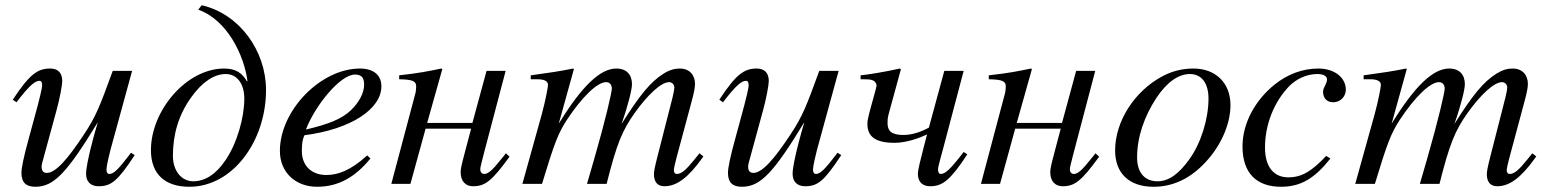

<svg xmlns="http://www.w3.org/2000/svg" viewBox="-20 -703 5925 734"><path d="M481 -119C430 -52 414 -38 398 -38C391 -38 387 -44 387 -55C387 -67 397 -110 402 -129L485 -432H411C362 -298 348 -260 301 -189C239 -95 193 -42 159 -42C144 -42 139 -52 139 -67C139 -71 141 -80 142 -83L196 -281C208 -324 218 -378 218 -393C218 -424 202 -441 172 -441C125 -441 94 -421 29 -322L43 -312C94 -379 115 -394 131 -394C138 -394 141 -388 141 -377C141 -365 130 -322 124 -299L89 -170C70 -101 62 -61 62 -42C62 -5 80 11 115 11C186 11 236 -42 354 -236C322 -128 309 -61 309 -39C309 -8 327 9 357 9C405 9 430 -11 495 -110Z M914 -326C914 -255 887 -157 843 -92C806 -36 763 -10 719 -10C672 -10 641 -52 641 -107C641 -188 662 -263 711 -331C753 -390 799 -420 843 -420C886 -420 914 -383 914 -326ZM738 -666C849 -627 914 -490 926 -393L924 -392C906 -424 881 -441 837 -441C693 -441 557 -281 557 -129C557 -35 613 11 704 11C870 11 997 -164 997 -359C997 -508 896 -650 751 -683Z M1150 -209C1184 -298 1280 -418 1337 -418C1365 -418 1372 -403 1372 -379C1372 -348 1353 -312 1322 -282C1285 -247 1237 -229 1151 -208ZM1384 -109C1319 -50 1271 -34 1227 -34C1171 -34 1134 -70 1134 -125C1134 -140 1134 -166 1144 -186C1323 -209 1438 -287 1438 -373C1438 -415 1409 -441 1356 -441C1206 -441 1050 -281 1050 -126C1050 -43 1111 11 1192 11C1275 11 1339 -27 1396 -97Z M1914 -117C1907 -108 1900 -99 1893 -91C1864 -54 1846 -38 1832 -38C1820 -38 1816 -47 1816 -56C1816 -64 1821 -81 1830 -117L1913 -432H1840L1786 -233H1613L1671 -439L1667 -441C1614 -430 1585 -424 1506 -415V-400C1557 -399 1571 -393 1571 -373C1571 -367 1570 -355 1569 -350L1476 0H1549L1607 -211H1781L1757 -120C1743 -68 1741 -55 1741 -45C1741 -7 1763 9 1788 9C1835 9 1860 -11 1928 -104Z M2669 -105 2654 -117 2633 -91C2603 -54 2585 -38 2568 -38C2560 -38 2556 -43 2556 -54C2556 -58 2560 -76 2566 -99L2624 -315C2633 -348 2637 -369 2637 -382C2637 -416 2616 -441 2579 -441C2559 -441 2540 -436 2516 -421C2467 -390 2426 -340 2356 -229C2383 -306 2396 -362 2396 -381C2396 -417 2376 -441 2336 -441C2275 -441 2205 -375 2116 -230L2174 -439L2171 -441C2116 -430 2088 -426 2009 -415V-400H2034C2061 -400 2075 -393 2075 -378C2075 -371 2066 -320 2050 -262L1977 0H2052C2100 -158 2114 -194 2148 -246C2204 -331 2263 -389 2297 -389C2310 -389 2319 -380 2319 -364C2319 -351 2295 -245 2251 -93L2224 0H2299C2338 -154 2358 -203 2407 -272C2457 -342 2508 -389 2538 -389C2549 -389 2558 -380 2558 -368C2558 -363 2556 -350 2551 -330L2493 -103C2483 -64 2480 -47 2480 -37C2480 -7 2494 9 2520 9C2567 9 2611 -24 2664 -98Z M3182 -119C3131 -52 3115 -38 3099 -38C3092 -38 3088 -44 3088 -55C3088 -67 3098 -110 3103 -129L3186 -432H3112C3063 -298 3049 -260 3002 -189C2940 -95 2894 -42 2860 -42C2845 -42 2840 -52 2840 -67C2840 -71 2842 -80 2843 -83L2897 -281C2909 -324 2919 -378 2919 -393C2919 -424 2903 -441 2873 -441C2826 -441 2795 -421 2730 -322L2744 -312C2795 -379 2816 -394 2832 -394C2839 -394 2842 -388 2842 -377C2842 -365 2831 -322 2825 -299L2790 -170C2771 -101 2763 -61 2763 -42C2763 -5 2781 11 2816 11C2887 11 2937 -42 3055 -236C3023 -128 3010 -61 3010 -39C3010 -8 3028 9 3058 9C3106 9 3131 -11 3196 -110Z M3664 -122C3613 -55 3593 -38 3577 -38C3570 -38 3566 -44 3566 -55C3566 -67 3579 -110 3585 -133L3664 -432H3590L3531 -215C3516 -207 3477 -187 3434 -187C3386 -187 3373 -204 3373 -232C3373 -242 3373 -250 3377 -266L3424 -438L3420 -441C3363 -428 3299 -418 3270 -415V-400C3307 -400 3311 -399 3320 -394C3326 -391 3331 -383 3331 -376C3331 -373 3328 -361 3324 -347C3302 -267 3296 -248 3296 -229C3296 -180 3328 -157 3400 -157C3445 -157 3494 -175 3524 -189L3511 -139C3500 -96 3489 -54 3489 -39C3489 -8 3506 9 3536 9C3583 9 3613 -14 3678 -113Z M4168 -117C4161 -108 4154 -99 4147 -91C4118 -54 4100 -38 4086 -38C4074 -38 4070 -47 4070 -56C4070 -64 4075 -81 4084 -117L4167 -432H4094L4040 -233H3867L3925 -439L3921 -441C3868 -430 3839 -424 3760 -415V-400C3811 -399 3825 -393 3825 -373C3825 -367 3824 -355 3823 -350L3730 0H3803L3861 -211H4035L4011 -120C3997 -68 3995 -55 3995 -45C3995 -7 4017 9 4042 9C4089 9 4114 -11 4182 -104Z M4600 -326C4600 -250 4572 -156 4526 -93C4487 -39 4449 -10 4405 -10C4358 -10 4327 -41 4327 -101C4327 -180 4355 -259 4401 -329C4441 -389 4485 -420 4529 -420C4572 -420 4600 -387 4600 -326ZM4684 -301C4684 -389 4624 -441 4543 -441C4502 -441 4462 -432 4423 -411C4318 -355 4243 -240 4243 -128C4243 -41 4296 11 4390 11C4456 11 4520 -14 4578 -72C4644 -137 4684 -225 4684 -301Z M5050 -107C4996 -50 4958 -25 4905 -25C4848 -25 4816 -67 4816 -139C4816 -228 4851 -313 4907 -372C4936 -402 4976 -420 5016 -420C5039 -420 5053 -412 5053 -400C5053 -381 5038 -370 5038 -352C5038 -332 5049 -312 5077 -312C5103 -312 5125 -333 5125 -360C5125 -407 5081 -441 5020 -441C4959 -441 4902 -419 4853 -380C4782 -323 4730 -236 4730 -143C4730 -41 4784 11 4877 11C4952 11 5005 -20 5066 -97Z M5853 -105 5838 -117 5817 -91C5787 -54 5769 -38 5752 -38C5744 -38 5740 -43 5740 -54C5740 -58 5744 -76 5750 -99L5808 -315C5817 -348 5821 -369 5821 -382C5821 -416 5800 -441 5763 -441C5743 -441 5724 -436 5700 -421C5651 -390 5610 -340 5540 -229C5567 -306 5580 -362 5580 -381C5580 -417 5560 -441 5520 -441C5459 -441 5389 -375 5300 -230L5358 -439L5355 -441C5300 -430 5272 -426 5193 -415V-400H5218C5245 -400 5259 -393 5259 -378C5259 -371 5250 -320 5234 -262L5161 0H5236C5284 -158 5298 -194 5332 -246C5388 -331 5447 -389 5481 -389C5494 -389 5503 -380 5503 -364C5503 -351 5479 -245 5435 -93L5408 0H5483C5522 -154 5542 -203 5591 -272C5641 -342 5692 -389 5722 -389C5733 -389 5742 -380 5742 -368C5742 -363 5740 -350 5735 -330L5677 -103C5667 -64 5664 -47 5664 -37C5664 -7 5678 9 5704 9C5751 9 5795 -24 5848 -98Z"/></svg>

Font: XITS
Style: Italic
Weight: 400
Italic angle: -16.33°
Designer: MicroPress Inc., with final additions and corrections provided by Coen Hoffman, Elsevier (retired)
Version: Version 1.302